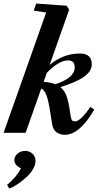

<svg xmlns="http://www.w3.org/2000/svg" viewBox="-26 -745 574 1077"><path d="M-5.9 0 232.9 -674.8 163.1 -685.5 177.2 -725.1 348.1 -712.9 361.8 -690.4 252.4 -380.9Q328.1 -444.8 422.9 -444.8Q488.8 -444.8 488.8 -383.8Q488.8 -345.7 445.6 -314.7Q402.3 -283.7 312.5 -256.3Q326.2 -245.6 335.7 -230.7Q345.2 -215.8 351.8 -191.9Q358.4 -168 361.8 -149.2Q365.2 -130.4 370.6 -92.8Q373 -75.7 378.4 -69.8Q383.8 -64 396 -64Q410.2 -64 433.3 -86.2Q456.5 -108.4 480.5 -145.5L502.9 -130.4Q420.4 11.2 337.4 11.2Q311.5 11.2 291.3 -2.9Q271 -17.1 266.1 -51.3Q251 -154.8 239.7 -195.6Q228.5 -236.3 205.6 -249L117.7 0ZM355 -406.2Q304.7 -406.2 236.8 -336.9L218.8 -286.1Q261.2 -282.2 284.2 -272.5Q393.1 -308.1 393.1 -367.2Q393.1 -406.2 355 -406.2ZM25.4 312 13.7 292Q65.4 249.5 91.8 199.2Q54.7 181.6 54.7 153.8Q54.7 132.3 72.3 116.9Q89.8 101.6 114.7 101.6Q140.1 101.6 156.7 117.7Q173.3 133.8 173.3 157.7Q173.3 180.2 157.5 206.5Q141.6 232.9 113.8 256.3Q59.1 302.7 25.4 312Z"/></svg>

Font: Elstob ExtraBold
Style: Italic
Weight: 800
Italic angle: -20°
Designer: Peter S. Baker
Version: Version 1.015